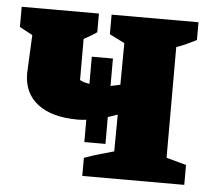

<svg xmlns="http://www.w3.org/2000/svg" viewBox="-44 -587 705 634"><g transform="rotate(5 308.5 -269.5)"><path d="M251 0V-60Q276 -69 301.5 -76.5Q327 -84 349 -90L350 -212Q333 -206 318 -201V-112H248V-186Q234 -184 220 -184Q134 -184 87 -220Q40 -256 40 -322L46 -449L3 -472V-539H259V-477Q251 -471 240.5 -465Q230 -459 216 -451V-315Q227 -308 248 -305V-395H318V-304Q333 -307 350 -311L351 -449L301 -474V-539H589V-480Q575 -473 558 -465Q541 -457 523 -451V-84L589 -66V0Z"/></g></svg>

Font: Piazzolla SC ExtraBold
Style: Regular
Weight: 800
Designer: Juan Pablo del Peral
Foundry: Huerta Tipografica
Version: Version 1.330